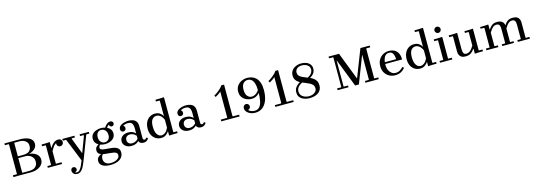

<svg xmlns="http://www.w3.org/2000/svg" viewBox="24 -2087 10337 3699"><g transform="rotate(-15 5192.0 -238.0)"><path d="M414 -343V-354Q482 -355 535 -334.5Q588 -314 619 -277.5Q650 -241 650 -189Q650 -137 626 -101Q602 -65 564.5 -43Q527 -21 483.5 -10.5Q440 0 400 0H45V-35H120L126 -41V-629L120 -635H45V-670H362Q406 -670 450 -662Q494 -654 530.5 -636.5Q567 -619 589.5 -588.5Q612 -558 612 -512Q612 -447 558 -404Q504 -361 414 -343ZM237 -635 231 -629V-345L186 -363H337Q383 -363 420 -375.5Q457 -388 479 -419Q501 -450 501 -503Q501 -547 478.5 -576Q456 -605 418.5 -620Q381 -635 337 -635ZM375 -35Q421 -35 457.5 -49.5Q494 -64 516 -96.5Q538 -129 538 -181Q538 -225 515.5 -258Q493 -291 456 -309.5Q419 -328 375 -328H186L231 -347V-41L237 -35Z M902 -356Q929 -406 970.5 -440.5Q1012 -475 1064 -475Q1090 -475 1106.5 -465Q1123 -455 1130.5 -439Q1138 -423 1138 -405Q1138 -377 1119.5 -358Q1101 -339 1072 -339Q1044 -339 1025.5 -358Q1007 -377 1007 -405Q1007 -417 1013.5 -431.5Q1020 -446 1027 -453L1026 -425Q1007 -419 988.5 -405.5Q970 -392 949 -363.5Q928 -335 902 -283ZM902 -41 909 -35H1015V0H732V-35H801L807 -41V-423L801 -430H732V-465Q758 -465 784.5 -465.5Q811 -466 837.5 -467Q864 -468 890 -471L896 -465V-356H902Z M1397 29 1212 -430H1146V-465H1387V-430H1326L1320 -423L1442 -106H1447L1566 -423L1560 -430H1490V-465H1674V-430H1614L1450 0ZM1252 260Q1214 260 1193 244.5Q1172 229 1164 208Q1156 187 1156 172Q1156 147 1171.5 131Q1187 115 1209 115Q1231 115 1246.5 130.5Q1262 146 1262 168Q1262 190 1246.5 203.5Q1231 217 1209 217Q1196 217 1186.5 210.5Q1177 204 1171.5 194Q1166 184 1166 172H1196Q1196 183 1201 196.5Q1206 210 1218.5 219.5Q1231 229 1253 229Q1285 229 1310 200.5Q1335 172 1356.5 126Q1378 80 1397 29L1450 0Q1430 49 1411 95.5Q1392 142 1370.5 179Q1349 216 1320 238Q1291 260 1252 260Z M1916 -475Q1967 -475 2015 -457.5Q2063 -440 2094 -404.5Q2125 -369 2125 -315Q2125 -261 2094 -225.5Q2063 -190 2015 -172.5Q1967 -155 1916 -155Q1867 -155 1819.5 -172.5Q1772 -190 1742 -225.5Q1712 -261 1712 -315Q1712 -369 1742 -404.5Q1772 -440 1819.5 -457.5Q1867 -475 1916 -475ZM1922 -190Q1964 -190 1994.5 -221Q2025 -252 2025 -309Q2025 -354 2008 -383Q1991 -412 1965 -426Q1939 -440 1911 -440Q1867 -440 1839.5 -407.5Q1812 -375 1812 -320Q1812 -276 1828 -247Q1844 -218 1869 -204Q1894 -190 1922 -190ZM1793 -115Q1793 -91 1813.5 -80Q1834 -69 1868.5 -64.5Q1903 -60 1943.5 -57.5Q1984 -55 2025 -50Q2066 -45 2100 -32Q2134 -19 2154.5 7.5Q2175 34 2175 78Q2175 160 2106.5 210Q2038 260 1916 260Q1879 260 1841 254Q1803 248 1771.5 232.5Q1740 217 1721 191Q1702 165 1702 125Q1702 83 1728.5 53Q1755 23 1804 4L1831 13Q1807 34 1799 59Q1791 84 1791 108Q1791 159 1825.5 192Q1860 225 1927 225Q1977 225 2017.5 211.5Q2058 198 2082.5 173Q2107 148 2107 112Q2107 82 2086 66.5Q2065 51 2030.5 44.5Q1996 38 1955 35Q1914 32 1873 27.5Q1832 23 1797.5 12.5Q1763 2 1742.5 -20Q1722 -42 1722 -81Q1722 -124 1746.5 -149.5Q1771 -175 1804 -191L1827 -176Q1808 -163 1800.5 -145.5Q1793 -128 1793 -115ZM1995 -457Q2019 -498 2052.5 -525Q2086 -552 2121 -552Q2151 -552 2164.5 -535.5Q2178 -519 2178 -500Q2178 -480 2164 -466Q2150 -452 2130 -452Q2110 -452 2096.5 -466Q2083 -480 2083 -500Q2083 -508 2088.5 -518Q2094 -528 2100 -534L2099 -507Q2083 -502 2063 -485Q2043 -468 2025 -436Z M2639 10Q2605 10 2581 -4Q2557 -18 2547 -48V-301Q2547 -363 2525 -398Q2503 -433 2445 -433Q2416 -433 2391.5 -427Q2367 -421 2345 -406Q2361 -397 2368 -383.5Q2375 -370 2375 -353Q2375 -330 2359 -314.5Q2343 -299 2320 -299Q2297 -299 2281.5 -315Q2266 -331 2266 -359Q2266 -387 2283 -408Q2300 -429 2329 -444Q2358 -459 2393 -467Q2428 -475 2463 -475Q2512 -475 2552.5 -461Q2593 -447 2617.5 -413Q2642 -379 2642 -316V-83Q2642 -69 2648.5 -55.5Q2655 -42 2674 -42Q2687 -42 2697.5 -51Q2708 -60 2718 -73L2745 -50Q2733 -33 2718.5 -19Q2704 -5 2684.5 2.5Q2665 10 2639 10ZM2404 10Q2325 10 2280.5 -29Q2236 -68 2236 -124Q2236 -181 2280.5 -219.5Q2325 -258 2404 -258Q2456 -258 2491 -241Q2526 -224 2547 -200V-154Q2518 -186 2486.5 -199Q2455 -212 2427 -212Q2382 -212 2356.5 -188Q2331 -164 2331 -124Q2331 -85 2356.5 -60.5Q2382 -36 2427 -36Q2455 -36 2486.5 -48.5Q2518 -61 2547 -93V-48Q2526 -24 2491 -7Q2456 10 2404 10Z M3245 -41 3251 -35H3320V0Q3294 0 3266 0.5Q3238 1 3210 2Q3182 3 3156 6L3150 0V-84Q3131 -49 3090.5 -19.5Q3050 10 2993 10Q2932 10 2884.5 -19.5Q2837 -49 2810.5 -103Q2784 -157 2784 -230Q2784 -303 2810.5 -358Q2837 -413 2884.5 -444Q2932 -475 2993 -475Q3054 -475 3092.5 -447.5Q3131 -420 3150 -381V-689L3144 -695H3074V-730Q3100 -730 3128.5 -730.5Q3157 -731 3185 -732.5Q3213 -734 3239 -736L3245 -730ZM3150 -155V-310Q3122 -374 3085.5 -400.5Q3049 -427 3012 -427Q2958 -427 2924 -383.5Q2890 -340 2890 -242Q2890 -144 2924 -90.5Q2958 -37 3012 -37Q3049 -37 3085.5 -64Q3122 -91 3150 -155Z M3787 10Q3753 10 3729 -4Q3705 -18 3695 -48V-301Q3695 -363 3673 -398Q3651 -433 3593 -433Q3564 -433 3539.5 -427Q3515 -421 3493 -406Q3509 -397 3516 -383.5Q3523 -370 3523 -353Q3523 -330 3507 -314.5Q3491 -299 3468 -299Q3445 -299 3429.5 -315Q3414 -331 3414 -359Q3414 -387 3431 -408Q3448 -429 3477 -444Q3506 -459 3541 -467Q3576 -475 3611 -475Q3660 -475 3700.5 -461Q3741 -447 3765.5 -413Q3790 -379 3790 -316V-83Q3790 -69 3796.5 -55.5Q3803 -42 3822 -42Q3835 -42 3845.5 -51Q3856 -60 3866 -73L3893 -50Q3881 -33 3866.5 -19Q3852 -5 3832.5 2.5Q3813 10 3787 10ZM3552 10Q3473 10 3428.5 -29Q3384 -68 3384 -124Q3384 -181 3428.5 -219.5Q3473 -258 3552 -258Q3604 -258 3639 -241Q3674 -224 3695 -200V-154Q3666 -186 3634.5 -199Q3603 -212 3575 -212Q3530 -212 3504.5 -188Q3479 -164 3479 -124Q3479 -85 3504.5 -60.5Q3530 -36 3575 -36Q3603 -36 3634.5 -48.5Q3666 -61 3695 -93V-48Q3674 -24 3639 -7Q3604 10 3552 10Z M4321 0V-561Q4302 -540 4271 -519Q4240 -498 4209 -481L4191 -515Q4208 -523 4232.5 -539Q4257 -555 4283.5 -576.5Q4310 -598 4333.5 -622Q4357 -646 4371 -670H4426V0ZM4191 0V-35H4315L4321 -41H4426L4433 -35H4557V0Z M4869 10Q4815 10 4771 -9Q4727 -28 4701.5 -60.5Q4676 -93 4676 -132Q4676 -162 4694.5 -180.5Q4713 -199 4738 -199Q4763 -199 4780.5 -181Q4798 -163 4798 -137Q4798 -119 4786 -102.5Q4774 -86 4748 -79Q4765 -54 4798.5 -42Q4832 -30 4867 -30Q4929 -30 4964.5 -70Q5000 -110 5015 -185.5Q5030 -261 5030 -367Q5030 -476 5010.5 -535Q4991 -594 4958.5 -617Q4926 -640 4886 -640Q4832 -640 4797.5 -599Q4763 -558 4763 -474Q4763 -390 4798.5 -349Q4834 -308 4884 -308Q4928 -308 4970 -337.5Q5012 -367 5047 -429V-370Q5022 -326 4978 -296.5Q4934 -267 4870 -267Q4833 -267 4794.5 -278.5Q4756 -290 4724 -314.5Q4692 -339 4672.5 -376Q4653 -413 4653 -465Q4653 -535 4687.5 -583Q4722 -631 4776 -655.5Q4830 -680 4889 -680Q4936 -680 4981 -665Q5026 -650 5062 -615Q5098 -580 5119.5 -520.5Q5141 -461 5141 -372Q5141 -252 5108 -166.5Q5075 -81 5014.5 -35.5Q4954 10 4869 10Z M5399 0V-561Q5380 -540 5349 -519Q5318 -498 5287 -481L5269 -515Q5286 -523 5310.5 -539Q5335 -555 5361.5 -576.5Q5388 -598 5411.5 -622Q5435 -646 5449 -670H5504V0ZM5269 0V-35H5393L5399 -41H5504L5511 -35H5635V0Z M5958 10Q5920 10 5880.5 1.5Q5841 -7 5807 -27Q5773 -47 5752 -80Q5731 -113 5731 -162Q5731 -214 5754 -251.5Q5777 -289 5813.5 -315Q5850 -341 5888 -355L5938 -340Q5897 -325 5860 -302.5Q5823 -280 5799.5 -247Q5776 -214 5776 -168Q5776 -128 5793.5 -102Q5811 -76 5838 -60Q5865 -44 5895.5 -37Q5926 -30 5954 -30Q5995 -30 6030.5 -44Q6066 -58 6087.5 -84.5Q6109 -111 6109 -150Q6109 -187 6089.5 -212Q6070 -237 6037.5 -255Q6005 -273 5966.5 -288Q5928 -303 5889 -319.5Q5850 -336 5817.5 -358.5Q5785 -381 5765.5 -414Q5746 -447 5746 -495Q5746 -554 5776.5 -595Q5807 -636 5857 -658Q5907 -680 5967 -680Q6020 -680 6065 -663Q6110 -646 6138.5 -611Q6167 -576 6167 -522Q6167 -471 6137.5 -431Q6108 -391 6046 -356L5989 -366Q6061 -401 6091.5 -438Q6122 -475 6122 -519Q6122 -562 6099 -588.5Q6076 -615 6040.5 -627.5Q6005 -640 5969 -640Q5909 -640 5872 -610.5Q5835 -581 5835 -531Q5835 -495 5854.5 -471Q5874 -447 5906.5 -430Q5939 -413 5977.5 -398.5Q6016 -384 6055 -367.5Q6094 -351 6126.5 -327.5Q6159 -304 6178.5 -268.5Q6198 -233 6198 -181Q6198 -135 6182 -102Q6166 -69 6140.5 -47.5Q6115 -26 6083.5 -13.5Q6052 -1 6019 4.5Q5986 10 5958 10Z M6861 0 6646 -553H6641L6596 -629L6590 -635H6511V-670H6719L6929 -127H6934L7146 -670V-529H7141L6936 0ZM6511 0V-35H6590L6596 -41V-629L6641 -553V-41L6648 -35H6729V0ZM7066 0V-35H7140L7146 -41V-670H7332V-635H7256L7251 -630V-41L7258 -35H7332V0Z M7679 -32Q7731 -32 7768.5 -56Q7806 -80 7833 -109L7860 -86Q7839 -61 7812.5 -39Q7786 -17 7749 -3.5Q7712 10 7659 10Q7596 10 7542.5 -19Q7489 -48 7456.5 -102.5Q7424 -157 7424 -232Q7424 -307 7456.5 -361.5Q7489 -416 7542.5 -445.5Q7596 -475 7659 -475Q7722 -475 7768 -450.5Q7814 -426 7839.5 -376Q7865 -326 7865 -250H7514V-285H7756Q7752 -360 7728.5 -400Q7705 -440 7653 -440Q7609 -440 7581.5 -413.5Q7554 -387 7540.5 -340Q7527 -293 7527 -232Q7527 -172 7547.5 -127Q7568 -82 7602.5 -57Q7637 -32 7679 -32Z M8411 -41 8417 -35H8486V0Q8460 0 8432 0.5Q8404 1 8376 2Q8348 3 8322 6L8316 0V-84Q8297 -49 8256.5 -19.5Q8216 10 8159 10Q8098 10 8050.5 -19.5Q8003 -49 7976.5 -103Q7950 -157 7950 -230Q7950 -303 7976.5 -358Q8003 -413 8050.5 -444Q8098 -475 8159 -475Q8220 -475 8258.5 -447.5Q8297 -420 8316 -381V-689L8310 -695H8240V-730Q8266 -730 8294.5 -730.5Q8323 -731 8351 -732.5Q8379 -734 8405 -736L8411 -730ZM8316 -155V-310Q8288 -374 8251.5 -400.5Q8215 -427 8178 -427Q8124 -427 8090 -383.5Q8056 -340 8056 -242Q8056 -144 8090 -90.5Q8124 -37 8178 -37Q8215 -37 8251.5 -64Q8288 -91 8316 -155Z M8554 0V-35H8623L8629 -41V-423L8623 -430H8554V-465Q8580 -465 8608 -465.5Q8636 -466 8664 -467Q8692 -468 8718 -471L8724 -465V-41L8730 -35H8799V0ZM8672 -563Q8648 -563 8629 -581.5Q8610 -600 8610 -625Q8610 -651 8629 -669Q8648 -687 8672 -687Q8698 -687 8716 -669Q8734 -651 8734 -625Q8734 -600 8716 -581.5Q8698 -563 8672 -563Z M9336 -41 9342 -35H9411V0Q9385 0 9358.5 0.5Q9332 1 9305.5 2Q9279 3 9253 6L9247 0V-93H9241Q9213 -47 9171 -18.5Q9129 10 9064 10Q9013 10 8983.5 -7.5Q8954 -25 8940.5 -54.5Q8927 -84 8927 -120V-423L8921 -430H8852V-465Q8878 -465 8906.5 -465.5Q8935 -466 8962.5 -467Q8990 -468 9016 -471L9022 -465V-138Q9022 -89 9037.5 -63Q9053 -37 9092 -37Q9132 -37 9166.5 -64.5Q9201 -92 9241 -158V-423L9235 -430H9166V-465Q9192 -465 9220 -465.5Q9248 -466 9276 -467Q9304 -468 9330 -471L9336 -465Z M10278 -35H10347V0H10107V-35H10170L10176 -41V-327Q10176 -376 10160 -401.5Q10144 -427 10102 -427Q10062 -427 10030.5 -400Q9999 -373 9960 -307V-41L9966 -35H10029V0H9796V-35H9859L9865 -41V-327Q9865 -376 9849 -401.5Q9833 -427 9791 -427Q9751 -427 9719.5 -400Q9688 -373 9649 -307V-41L9655 -35H9718V0H9479V-35H9548L9554 -41V-423L9548 -430H9479V-465Q9505 -465 9531.5 -465.5Q9558 -466 9584.5 -467Q9611 -468 9637 -471L9643 -465V-372H9649Q9677 -417 9715.5 -446Q9754 -475 9819 -475Q9887 -475 9919.5 -445.5Q9952 -416 9959 -371Q9986 -419 10026 -447Q10066 -475 10131 -475Q10183 -475 10213.5 -457.5Q10244 -440 10257.5 -410.5Q10271 -381 10271 -345V-41Z"/></g></svg>

Font: Brygada 1918 Medium
Style: Regular
Weight: 500
Designer: Mateusz Machalski | Borys Kosmynka | Przemek Hoffer
Foundry: NIEPODLEGLA 2018
Version: Version 3.006